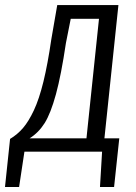

<svg xmlns="http://www.w3.org/2000/svg" viewBox="-47 -598 538 757"><path d="M-27.3 139.2 -7.3 -50.3Q22 -67.9 43.9 -93.5Q65.9 -119.1 86.7 -163.3Q107.4 -207.5 124.3 -276.4Q141.1 -345.2 155.3 -442.9L178.7 -578.1H419.9L364.7 -52.7H423.3L402.8 139.2H347.2L355.5 0H49.3L28.3 139.2ZM69.8 -52.7H293.9L343.3 -523.9H231.9L212.9 -428.2Q194.3 -302.7 173.6 -226.6Q152.8 -150.4 128.9 -112.5Q105 -74.7 69.8 -52.7Z"/></svg>

Font: Oswald
Style: Light
Weight: 300
Designer: Vernon Adams
Foundry: Vernon Adams
Version: 3.0; ttfautohint (v0.95.6-bc232) -l 8 -r 50 -G 200 -x 0 -w "